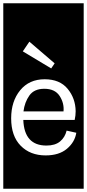

<svg xmlns="http://www.w3.org/2000/svg" viewBox="-32 -937 530 1170"><path d="M-12 213V-917H478V213ZM280 -520 301 -551 147 -683 107 -624ZM433 -128 374 -141Q364 -100 334 -75Q304 -50 251 -50Q116 -50 110 -206H423Q429 -233 429 -259Q428 -338 380 -396Q332 -454 240 -454Q146 -454 91 -387Q36 -320 36 -216Q36 -108 94 -49Q152 10 246 10Q328 10 376 -30.5Q424 -71 433 -128ZM355 -258H111Q118 -314 147 -355Q176 -396 238 -396Q303 -396 331.5 -352Q360 -308 355 -258Z"/></svg>

Font: Zilla Slab Highlight Regular
Style: Regular
Weight: 400
Designer: Typotheque Type Foundry
Foundry: Typotheque type foundry
Version: Version 1.1; 2017; ttfautohint (v1.6)